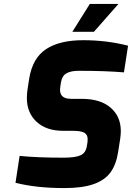

<svg xmlns="http://www.w3.org/2000/svg" viewBox="-20 -953 673 979"><path d="M59 -21 80 -158Q171 -149 304 -149Q365 -149 391.5 -161.5Q418 -174 423 -209L426 -227Q427 -233 427 -243Q427 -267 409.5 -276.5Q392 -286 351 -286H302Q216 -286 166.5 -332Q117 -378 117 -453Q117 -473 120 -495L129 -553Q146 -657 215 -702.5Q284 -748 404 -748Q524 -748 633 -720L612 -584Q516 -592 382 -592Q341 -592 318.5 -579Q296 -566 291 -533L288 -515Q286 -501 286 -496Q286 -472 300 -460.5Q314 -449 344 -449H397Q492 -449 544 -404Q596 -359 596 -285Q596 -267 593 -246L582 -176Q572 -113 543 -73.5Q514 -34 457 -14Q400 6 308 6Q165 6 59 -21ZM438 -933H584L459 -791H349Z"/></svg>

Font: Exo ExtraBold
Style: Italic
Weight: 800
Italic angle: -9°
Designer: Natanael Gama
Foundry: Natanael Gama
Version: Version 1.500; ttfautohint (v1.6)